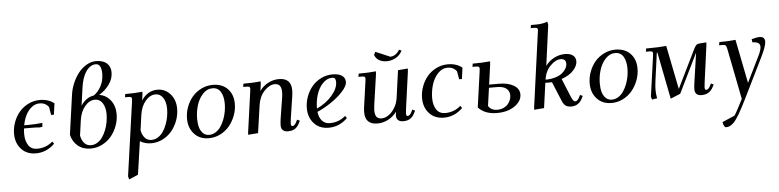

<svg xmlns="http://www.w3.org/2000/svg" viewBox="-55 -1056 6764 1668"><g transform="rotate(-5 3327.5 -221.5)"><path d="M50.8 -178.2Q50.8 -231 69.3 -280.8Q87.9 -330.6 120.1 -368.4Q152.3 -406.2 199.2 -429.2Q246.1 -452.1 298.8 -452.1Q374.5 -452.1 423.8 -412.1L410.2 -314H386.2L374 -383.8Q346.2 -422.9 293.9 -422.9Q255.9 -422.9 224.1 -397Q192.4 -371.1 173.3 -332.3Q154.3 -293.5 145 -245.1H183.1Q239.3 -245.1 304.2 -252L301.8 -223.1L300.8 -217.8L275.9 -214.8Q249 -217.8 207 -217.8H141.1Q138.2 -193.4 138.2 -169.9Q138.2 -109.9 163.8 -71Q189.5 -32.2 240.2 -32.2Q317.9 -32.2 376 -83L390.1 -63Q318.8 6.8 226.1 6.8Q146 6.8 98.4 -45.7Q50.8 -98.1 50.8 -178.2Z M533.7 -127.9 582.5 -476.1Q589.4 -525.4 610.1 -573.7Q630.9 -622.1 660.9 -660.4Q690.9 -698.7 731.4 -722.4Q772 -746.1 814.5 -746.1Q876.5 -746.1 908.9 -716.8Q941.4 -687.5 941.4 -637.2Q941.4 -579.6 904.1 -529.5Q866.7 -479.5 816.4 -451.2Q876.5 -442.4 915 -393.6Q953.6 -344.7 953.6 -272Q953.6 -219.2 934.6 -168.7Q915.5 -118.2 883.1 -79.3Q850.6 -40.5 803.5 -16.8Q756.3 6.8 703.6 6.8Q637.2 6.8 592.5 -30Q547.9 -66.9 533.7 -127.9ZM620.6 -113.8Q628.4 -71.8 650.9 -46.9Q673.3 -22 708.5 -22Q738.3 -22 764.6 -38.3Q791 -54.7 809.3 -81.3Q827.6 -107.9 840.8 -141.8Q854 -175.8 860.4 -211.2Q866.7 -246.6 866.7 -279.8Q866.7 -338.4 842.5 -375.7Q818.4 -413.1 776.9 -413.1Q728.5 -413.1 688.7 -366.5Q648.9 -319.8 638.7 -244.1ZM656.7 -371.1Q701.2 -439.5 769.5 -450.2Q806.6 -474.1 833.3 -523.2Q859.9 -572.3 859.9 -633.8Q859.9 -671.9 847.9 -695.6Q835.9 -719.2 810.5 -719.2Q762.2 -719.2 725.8 -666.7Q689.5 -614.3 677.7 -522.9Z M1005.4 274.9 1095.7 -363.8Q1098.6 -380.9 1098.6 -391.1Q1098.6 -402.8 1092.3 -407Q1085.9 -411.1 1068.4 -411.1H1038.6L1043.5 -439Q1129.9 -439 1193.4 -445.8L1191.4 -418L1184.6 -371.1Q1239.3 -452.1 1324.7 -452.1Q1391.1 -452.1 1436.3 -401.6Q1481.4 -351.1 1481.4 -272Q1481.4 -219.2 1462.4 -168.7Q1443.4 -118.2 1410.9 -79.3Q1378.4 -40.5 1331.3 -16.8Q1284.2 6.8 1231.4 6.8Q1176.3 6.8 1134.3 -20L1092.3 269L1012.7 303.2ZM1148.4 -113.8Q1156.2 -71.8 1178.7 -46.9Q1201.2 -22 1236.3 -22Q1266.1 -22 1292.5 -38.3Q1318.8 -54.7 1337.2 -81.3Q1355.5 -107.9 1368.7 -141.8Q1381.8 -175.8 1388.2 -211.2Q1394.5 -246.6 1394.5 -279.8Q1394.5 -338.4 1370.4 -375.7Q1346.2 -413.1 1304.7 -413.1Q1256.3 -413.1 1216.6 -366.5Q1176.8 -319.8 1166.5 -244.1Z M1559.1 -178.2Q1559.1 -231 1577.6 -280.8Q1596.2 -330.6 1628.4 -368.4Q1660.6 -406.2 1707.5 -429.2Q1754.4 -452.1 1807.1 -452.1Q1889.2 -452.1 1936.8 -402.6Q1984.4 -353 1984.4 -272Q1984.4 -219.2 1965.3 -168.9Q1946.3 -118.7 1913.8 -79.6Q1881.3 -40.5 1834.2 -16.8Q1787.1 6.8 1734.4 6.8Q1654.3 6.8 1606.7 -45.7Q1559.1 -98.1 1559.1 -178.2ZM1646.5 -169.9Q1646.5 -128.4 1655.5 -96.2Q1664.6 -64 1686 -43Q1707.5 -22 1739.3 -22Q1769 -22 1795.2 -38.3Q1821.3 -54.7 1839.6 -81.3Q1857.9 -107.9 1871.3 -141.8Q1884.8 -175.8 1891.1 -211.2Q1897.5 -246.6 1897.5 -279.8Q1897.5 -344.7 1873.5 -383.8Q1849.6 -422.9 1802.2 -422.9Q1753.9 -422.9 1717.3 -383.1Q1680.7 -343.3 1663.6 -286.6Q1646.5 -230 1646.5 -169.9Z M2069.3 -411.1 2074.2 -439Q2161.6 -439 2225.1 -445.8L2223.1 -418L2215.3 -363.8Q2246.1 -405.8 2290.8 -429Q2335.4 -452.1 2384.3 -452.1Q2491.2 -452.1 2491.2 -345.2Q2491.2 -320.3 2487.3 -294.9L2458 -104Q2453.1 -68.8 2453.1 -58.1Q2453.1 -35.2 2466.3 -35.2Q2484.9 -35.2 2500 -64.9L2511.2 -86.9L2534.2 -76.2L2523.4 -54.2Q2514.2 -35.6 2502.4 -23.2Q2490.7 -10.7 2477.5 -4.4Q2464.4 2 2451.7 4.4Q2439 6.8 2424.3 6.8Q2395.5 6.8 2379.9 -7.1Q2364.3 -21 2364.3 -47.9Q2364.3 -71.8 2369.1 -105L2398.4 -290Q2402.3 -313 2402.3 -334Q2402.3 -358.9 2397.2 -375.2Q2392.1 -391.6 2382.6 -398.9Q2373 -406.2 2364.3 -408.7Q2355.5 -411.1 2343.3 -411.1Q2298.8 -411.1 2253.9 -364.3Q2209 -317.4 2198.2 -244.1L2163.1 0L2076.2 6.8L2078.1 -17.1L2126.5 -363.8Q2129.4 -380.9 2129.4 -391.1Q2129.4 -402.8 2123 -407Q2116.7 -411.1 2099.1 -411.1Z M2604 -178.2Q2604 -231 2622.6 -280.8Q2641.1 -330.6 2673.3 -368.4Q2705.6 -406.2 2752.4 -429.2Q2799.3 -452.1 2852.1 -452.1Q2904.8 -452.1 2933.6 -432.4Q2962.4 -412.6 2962.4 -377Q2962.4 -342.3 2919.4 -295.2Q2876.5 -248 2815.4 -206.8Q2754.4 -165.5 2693.4 -139.2Q2698.7 -91.3 2723.9 -61.8Q2749 -32.2 2793.5 -32.2Q2871.1 -32.2 2929.2 -83L2943.4 -63Q2872.1 6.8 2779.3 6.8Q2699.2 6.8 2651.6 -45.7Q2604 -98.1 2604 -178.2ZM2691.4 -168Q2772.5 -205.1 2825 -266.4Q2877.4 -327.6 2877.4 -382.8Q2877.4 -402.3 2871.1 -412.6Q2864.7 -422.9 2847.2 -422.9Q2798.8 -422.9 2762.2 -383.1Q2725.6 -343.3 2708.5 -286.6Q2691.4 -230 2691.4 -169.9Z M3074.2 -411.1 3079.1 -439Q3166.5 -439 3230 -445.8L3228 -418L3189.9 -154.8Q3186 -124.5 3186 -110.8Q3186 -85.9 3191.2 -69.6Q3196.3 -53.2 3205.8 -46.1Q3215.3 -39.1 3224.1 -36.6Q3232.9 -34.2 3245.1 -34.2Q3272.9 -34.2 3303 -53.7Q3333 -73.2 3357.7 -112.5Q3382.3 -151.9 3389.2 -201.2L3421.9 -439L3508.3 -445.8L3506.3 -418L3462.9 -104Q3458 -68.8 3458 -58.1Q3458 -35.2 3471.2 -35.2Q3489.7 -35.2 3504.9 -64.9L3516.1 -86.9L3539.1 -76.2L3528.3 -54.2Q3519 -35.6 3507.3 -23.2Q3495.6 -10.7 3482.4 -4.4Q3469.2 2 3456.5 4.4Q3443.8 6.8 3429.2 6.8Q3400.4 6.8 3384.8 -7.1Q3369.1 -21 3369.1 -47.9Q3369.1 -58.6 3373 -81.1Q3342.3 -39.1 3297.6 -16.1Q3252.9 6.8 3204.1 6.8Q3097.2 6.8 3097.2 -100.1Q3097.2 -124.5 3101.1 -149.9L3131.3 -363.8Q3134.3 -380.9 3134.3 -391.1Q3134.3 -402.8 3127.9 -407Q3121.6 -411.1 3104 -411.1ZM3226.1 -588.9 3239.3 -615.2 3366.2 -561Q3416 -564 3446.3 -615.2L3467.3 -606Q3446.3 -564 3409.2 -544.4Q3372.1 -524.9 3331.1 -524.9Q3294.9 -524.9 3266.6 -540.3Q3238.3 -555.7 3226.1 -588.9Z M3608.9 -178.2Q3608.9 -231 3627.4 -280.8Q3646 -330.6 3678.2 -368.4Q3710.4 -406.2 3757.3 -429.2Q3804.2 -452.1 3856.9 -452.1Q3932.6 -452.1 3981.9 -412.1L3968.3 -314H3944.3L3932.1 -383.8Q3904.3 -422.9 3852.1 -422.9Q3803.7 -422.9 3767.1 -383.1Q3730.5 -343.3 3713.4 -286.6Q3696.3 -230 3696.3 -169.9Q3696.3 -109.9 3721.9 -71Q3747.6 -32.2 3798.3 -32.2Q3876 -32.2 3934.1 -83L3948.2 -63Q3877 6.8 3784.2 6.8Q3704.1 6.8 3656.5 -45.7Q3608.9 -98.1 3608.9 -178.2Z M4068.8 -411.1 4073.7 -439Q4162.1 -439 4225.6 -445.8L4223.6 -418L4199.7 -245.1H4284.7Q4365.7 -245.1 4414.3 -215.6Q4462.9 -186 4462.9 -137.2Q4462.9 -78.6 4402.1 -35.9Q4341.3 6.8 4247.6 6.8Q4140.1 6.8 4084 -56.2L4127 -362.8Q4129.9 -380.9 4129.9 -391.1Q4129.9 -402.8 4123.5 -407Q4117.2 -411.1 4099.6 -411.1ZM4173.8 -61Q4197.8 -21 4252 -21Q4281.7 -21 4306.2 -32Q4330.6 -43 4345 -60.1Q4359.4 -77.1 4366.9 -96.9Q4374.5 -116.7 4374.5 -136.2Q4374.5 -172.9 4347.9 -195.3Q4321.3 -217.8 4264.6 -217.8H4195.8Z M4570.3 6.8 4572.3 -17.1 4661.1 -662.1Q4663.6 -681.6 4663.6 -683.1Q4663.6 -693.4 4656.7 -697.8Q4649.9 -702.1 4632.3 -702.1H4602.5L4606.4 -729Q4646.5 -729 4665.3 -729.5Q4684.1 -730 4708 -733.9Q4731.9 -737.8 4750.5 -746.1L4756.3 -717.8L4708.5 -363.8Q4739.3 -405.8 4784.2 -429Q4829.1 -452.1 4878.4 -452.1Q4923.8 -452.1 4948 -433.1Q4972.2 -414.1 4972.2 -380.9Q4972.2 -341.8 4935.3 -301.8Q4898.4 -261.7 4831.5 -238.8L4896.5 -80.1Q4906.7 -55.7 4915 -45.4Q4923.3 -35.2 4933.6 -35.2Q4952.1 -35.2 4967.3 -64.9L4978.5 -86.9L5001.5 -76.2L4990.2 -54.2Q4959 6.8 4894.5 6.8Q4864.7 6.8 4846.7 -5.4Q4828.6 -17.6 4815.4 -48.8L4745.6 -217.8H4687.5L4657.2 0ZM4691.4 -245.1Q4738.3 -245.1 4776.4 -256.6Q4814.5 -268.1 4836.9 -286.4Q4859.4 -304.7 4871.3 -325.7Q4883.3 -346.7 4883.3 -367.2Q4883.3 -411.1 4837.4 -411.1Q4793 -411.1 4747.6 -364.7Q4702.1 -318.4 4691.4 -245.1Z M5070.8 -178.2Q5070.8 -231 5089.4 -280.8Q5107.9 -330.6 5140.1 -368.4Q5172.4 -406.2 5219.2 -429.2Q5266.1 -452.1 5318.8 -452.1Q5400.9 -452.1 5448.5 -402.6Q5496.1 -353 5496.1 -272Q5496.1 -219.2 5477.1 -168.9Q5458 -118.7 5425.5 -79.6Q5393.1 -40.5 5345.9 -16.8Q5298.8 6.8 5246.1 6.8Q5166 6.8 5118.4 -45.7Q5070.8 -98.1 5070.8 -178.2ZM5158.2 -169.9Q5158.2 -128.4 5167.2 -96.2Q5176.3 -64 5197.8 -43Q5219.2 -22 5251 -22Q5280.8 -22 5306.9 -38.3Q5333 -54.7 5351.3 -81.3Q5369.6 -107.9 5383.1 -141.8Q5396.5 -175.8 5402.8 -211.2Q5409.2 -246.6 5409.2 -279.8Q5409.2 -344.7 5385.3 -383.8Q5361.3 -422.9 5314 -422.9Q5265.6 -422.9 5229 -383.1Q5192.4 -343.3 5175.3 -286.6Q5158.2 -230 5158.2 -169.9Z M5581.1 -411.1 5585.9 -439H5609.9Q5698.7 -439 5761.7 -445.8L5837.9 -64L6002 -398.9Q6015.1 -425.3 6025.6 -433.3Q6036.1 -441.4 6062 -442.9L6111.8 -445.8L6109.9 -421.9L6066.9 -104Q6062 -68.8 6062 -58.1Q6062 -35.2 6074.7 -35.2Q6093.8 -35.2 6108.9 -64.9L6120.1 -86.9L6143.1 -76.2L6131.8 -54.2Q6100.6 6.8 6031.7 6.8Q6002.9 6.8 5987.5 -7.1Q5972.2 -21 5972.2 -47.9Q5972.2 -71.8 5977.1 -105L6015.1 -365.2L5846.2 -21L5760.7 14.2L5680.2 -395L5674.8 -393.1L5641.1 -145Q5635.7 -102.5 5635.7 -68.8Q5635.7 -40 5643.1 1Q5623 2.4 5598.1 7.8L5590.8 -19L5639.2 -363.8Q5642.1 -383.8 5642.1 -392.1Q5642.1 -403.3 5635.7 -407.2Q5629.4 -411.1 5611.8 -411.1Z M6191.4 255.9 6298.8 210Q6317.4 186 6375.5 69.8L6288.6 -371.1Q6283.7 -396 6277.6 -403.6Q6271.5 -411.1 6250.5 -411.1H6219.7L6224.6 -439Q6306.2 -439 6365.7 -445.8L6441.4 -64L6552.7 -291Q6576.7 -338.9 6576.7 -369.1Q6576.7 -411.1 6510.7 -411.1L6505.9 -439Q6546.4 -452.1 6577.6 -452.1Q6598.1 -452.1 6609.9 -441.2Q6621.6 -430.2 6621.6 -408.2Q6621.6 -370.6 6576.7 -278.8L6437.5 3.9Q6414.1 51.8 6398.2 83.5Q6382.3 115.2 6365.2 147.9Q6348.1 180.7 6336.2 200.4Q6324.2 220.2 6310.8 239.7Q6297.4 259.3 6286.9 269.8Q6276.4 280.3 6264.4 288.6Q6252.4 296.9 6241.2 300Q6230 303.2 6216.8 303.2Q6208 303.2 6200.4 287.8Q6192.9 272.5 6191.4 255.9Z"/></g></svg>

Font: Dihjauti
Style: Bold Italic
Weight: 700
Italic angle: -9°
Designer: T. Christopher White
Version: Version 3.0.0